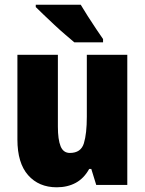

<svg xmlns="http://www.w3.org/2000/svg" viewBox="-20 -786 616 816"><path d="M521 -553V0H389L368 -68H359Q337 -28 302 -9Q267 10 221 10Q145 10 99.5 -41.5Q54 -93 54 -193V-553H226V-248Q226 -193 237.5 -164.5Q249 -136 277 -136Q324 -136 336.5 -177Q349 -218 349 -290V-553ZM323 -766Q335 -746 353 -717.5Q371 -689 389 -662.5Q407 -636 418 -620V-606H296Q282 -618 259 -637.5Q236 -657 211.5 -680Q187 -703 166 -723Q145 -743 132 -756V-766Z"/></svg>

Font: Noto Sans Bengali Condensed Black
Style: Regular
Weight: 900
Width: 3
Designer: Joana Ranito - Universal Thirst; Jelle Bosma - Monotype Design Team
Foundry: Universal Thirst ehf.
Version: Version 3.000; ttfautohint (v1.8.4.7-5d5b)